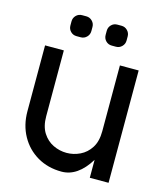

<svg xmlns="http://www.w3.org/2000/svg" viewBox="-107 -778 734 864"><g transform="rotate(15 260.5 -346.0)"><path d="M391.1 -523.4H478.5V0H391.1V-83.5Q335.9 6.3 260.7 6.3Q197.3 6.3 147.9 -22.5Q98.6 -51.3 70.6 -101.8Q42.5 -152.3 42.5 -216.8V-523.4H129.9V-216.8Q129.9 -169.9 148.9 -139.9Q168 -109.9 198 -95.5Q228 -81.1 260.7 -81.1Q293 -81.1 323 -95.5Q353 -109.9 372.1 -139.9Q391.1 -169.9 391.1 -216.8ZM188 -697.8Q204.1 -697.8 215.6 -686.3Q227.1 -674.8 227.1 -658.7V-639.6Q227.1 -623 215.6 -611.6Q204.1 -600.1 188 -600.1H168.5Q151.9 -600.1 140.6 -611.6Q129.4 -623 129.4 -639.6V-658.7Q129.4 -674.8 140.6 -686.3Q151.9 -697.8 168.5 -697.8ZM352.1 -697.8Q368.2 -697.8 379.6 -686.3Q391.1 -674.8 391.1 -658.7V-639.6Q391.1 -623 379.6 -611.6Q368.2 -600.1 352.1 -600.1H332.5Q315.9 -600.1 304.7 -611.6Q293.5 -623 293.5 -639.6V-658.7Q293.5 -674.8 304.7 -686.3Q315.9 -697.8 332.5 -697.8Z"/></g></svg>

Font: Qaz
Style: Regular
Weight: 400
Designer: GGBotNet
Foundry: f0n7
Version: 0.70